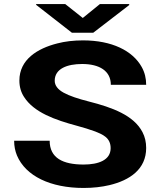

<svg xmlns="http://www.w3.org/2000/svg" viewBox="-20 -921 808 951"><path d="M394 -106C292 -106 226 -138 226 -224H50C50 -197 55 -173 64 -151C107 -49 230 10 394 10C441 10 484 5 522 -4C623 -28 704 -83 704 -188C704 -217 698 -243 686 -266C643 -350 535 -389 421 -418C366 -432 324 -446 295 -462C266 -478 251 -498 251 -521C251 -581 313 -604 387 -604C472 -604 529 -570 529 -501H704C704 -533 697 -562 682 -589C637 -670 534 -721 391 -721C345 -721 302 -716 264 -706C165 -681 76 -626 76 -522C76 -491 84 -464 99 -441C148 -364 253 -327 361 -298C395 -289 423 -280 445 -272C491 -255 528 -238 528 -187C528 -128 468 -106 394 -106ZM390 -832 303 -901H159V-897L336 -759H442L620 -896V-901H475Z"/></svg>

Font: Asimov
Style: XWid
Weight: 500
Designer: Google
Version: Version 2.000980; 2014